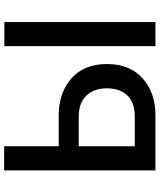

<svg xmlns="http://www.w3.org/2000/svg" viewBox="56 -806 750 901"><g transform="rotate(-90 430.5 -355.0)"><path d="M82 0V-710H195V-454H339Q446 -454 513.5 -394.5Q581 -335 581 -228Q581 -120 513.5 -60Q446 0 341 0ZM778 0H665V-709H778ZM195 -360V-97H335Q400 -97 433.5 -132Q467 -167 467 -228Q467 -289 432.5 -324.5Q398 -360 335 -360Z"/></g></svg>

Font: Raleway
Style: Regular
Weight: 600
Designer: Matt McInerney, Pablo Impallari, Rodrigo Fuenzalida
Foundry: Matt McInerney, Pablo Impallari, Rodrigo Fuenzalida
Version: Version 1.000;PS 001.001;hotconv 1.0.56; ttfautohint (v1.5)